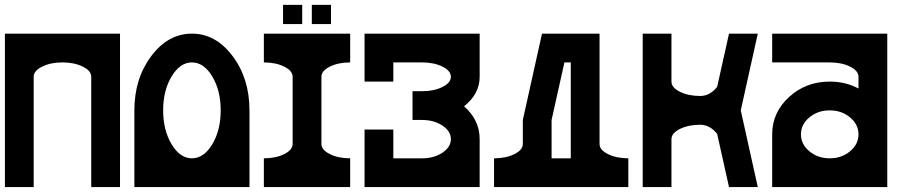

<svg xmlns="http://www.w3.org/2000/svg" viewBox="-20 -762 3692 782"><path d="M468.8 -625V0H351.6V-449.2Q351.6 -473.6 317.1 -490.7Q282.7 -507.8 234.4 -507.8Q186 -507.8 151.9 -490.7Q117.2 -473.6 117.2 -449.7V0H0V-625Z M878.9 -312.5Q878.9 -393.6 844.5 -450.7Q810.1 -507.8 761.7 -507.8Q713.4 -507.8 679 -450.7Q644.5 -393.6 644.5 -312.5Q644.5 -231.4 679 -174.3Q713.4 -117.2 761.7 -117.2Q810.1 -117.2 844.5 -174.3Q878.9 -231.4 878.9 -312.5ZM996.1 0H527.3V-312.5Q527.3 -441.9 595.9 -533.4Q664.6 -625 761.7 -625Q858.9 -625 927.5 -533.4Q996.1 -441.9 996.1 -312.5Z M1171.9 -175.8V-449.2Q1171.9 -473.6 1137.5 -490.7Q1103 -507.8 1054.7 -507.8V-625H1406.2V-507.8Q1357.9 -507.8 1323.7 -490.7Q1289.1 -473.6 1289.1 -449.7V-175.8Q1289.1 -151.4 1323.7 -134.3Q1357.9 -117.2 1406.2 -117.2V0H1054.7V-117.2Q1103 -117.2 1137.5 -134.3Q1171.9 -151.4 1171.9 -175.8ZM1328.1 -664.1H1250V-742.2H1328.1ZM1210.9 -664.1H1132.8V-742.2H1210.9Z M1464.8 0V-234.4H1582V-117.2H1699.2Q1747.6 -117.2 1782 -140.1Q1816.4 -163.1 1816.4 -195.3Q1816.4 -227.5 1782 -250.5Q1747.6 -273.4 1699.2 -273.4H1660.2V-390.6H1699.2Q1747.6 -390.6 1782 -407.7Q1816.4 -424.8 1816.4 -449.2Q1816.4 -473.6 1782 -490.7Q1747.6 -507.8 1699.2 -507.8H1582V-429.7H1464.8V-625H1933.6V-449.2Q1933.6 -379.4 1870.1 -329.1Q1933.6 -273.4 1933.6 -195.3V0Z M2278.8 -507.8 2226.6 -273.4V-117.2H2304.7V-507.8ZM2109.4 -273.4 2187.5 -625H2421.9V-175.8Q2421.9 -151.4 2456.3 -134.3Q2490.7 -117.2 2539.1 -117.2V0H1992.2V-117.2Q2040.5 -117.2 2075.2 -134.3Q2109.4 -151.4 2109.4 -175.8Z M2597.7 -625H2714.8V-429.7Q2714.8 -405.3 2749.3 -388.2Q2783.7 -371.1 2832 -371.1Q2871.1 -371.1 2900.9 -408.2L2949.2 -625H3066.4L2997.1 -312.5L3066.4 0H2949.2L2900.9 -216.8Q2871.1 -253.9 2832 -253.9Q2783.7 -253.9 2749.3 -236.8Q2714.8 -219.7 2714.8 -195.3V0H2597.7Z M3359.4 -117.2Q3407.7 -117.2 3442.1 -145.8Q3476.6 -174.3 3476.6 -214.8Q3476.6 -255.4 3442.1 -283.9Q3407.7 -312.5 3359.4 -312.5Q3311 -312.5 3276.6 -283.9Q3242.2 -255.4 3242.2 -214.8Q3242.2 -174.3 3276.6 -145.8Q3311 -117.2 3359.4 -117.2ZM3593.8 0H3125V-214.8Q3125 -303.7 3193.6 -366.7Q3262.2 -429.7 3359.4 -429.7Q3424.3 -429.7 3476.6 -401.4V-449.2Q3476.6 -473.6 3442.1 -490.7Q3407.7 -507.8 3359.4 -507.8H3125V-625H3593.8Z"/></svg>

Font: Leporid
Style: Regular
Weight: 400
Designer: GGBotNet
Foundry: GGBotNet
Version: 1.00